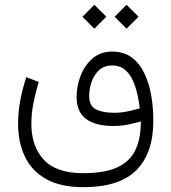

<svg xmlns="http://www.w3.org/2000/svg" viewBox="-20 -568 718 804"><path d="M509.8 -547.9 560.1 -498 509.8 -447.8 460 -498ZM375 -547.9 425.3 -498 375 -447.8 325.2 -498ZM329.1 215.8Q233.9 215.8 173.3 181.9Q112.8 147.9 84.2 87.6Q55.7 27.3 55.7 -51.8Q55.7 -98.1 64.9 -147.7Q74.2 -197.3 90.3 -245.1L142.1 -224.6Q128.9 -181.6 120.1 -136.7Q111.3 -91.8 111.3 -48.8Q111.3 43.9 163.1 100.6Q214.8 157.2 329.1 157.2Q418.5 157.2 471.2 132.8Q523.9 108.4 546.9 60.3Q569.8 12.2 569.8 -59.6Q542 -51.8 515.1 -46.1Q488.3 -40.5 454.6 -40.5Q379.4 -40.5 340.1 -70.1Q300.8 -99.6 300.8 -162.6Q300.8 -208 317.9 -251.7Q335 -295.4 368.2 -323.7Q401.4 -352.1 449.7 -352.1Q499.5 -352.1 532.7 -326.4Q565.9 -300.8 585.7 -258.3Q605.5 -215.8 613.8 -165Q622.1 -114.3 622.1 -63.5Q622.1 73.7 550.8 144.8Q479.5 215.8 329.1 215.8ZM458 -95.7Q485.8 -95.7 512.9 -101.3Q540 -106.9 565.4 -114.3Q562 -142.1 555.2 -173.3Q548.3 -204.6 535.9 -231.9Q523.4 -259.3 502.4 -276.6Q481.4 -293.9 449.2 -293.9Q416 -293.9 394.8 -274.2Q373.5 -254.4 363.5 -224.9Q353.5 -195.3 353.5 -166Q353.5 -124 382.1 -109.9Q410.6 -95.7 458 -95.7Z"/></svg>

Font: Vazirmatn FD NL ExtraLight
Style: Regular
Weight: 200
Designer: Saber Rastikerdar
Foundry: Saber Rastikerdar
Version: Version 33.003